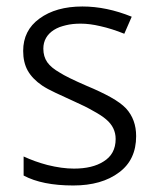

<svg xmlns="http://www.w3.org/2000/svg" viewBox="-20 -565 488 595"><path d="M370.6 -229Q401.9 -194.8 401.9 -143.1Q401.9 -69.8 349.1 -30.8Q295.4 9.8 207 9.8Q110.8 9.8 53.2 -21V-80.1Q87.9 -64 127 -53.7Q171.9 -42.5 209 -42.5Q266.6 -42.5 300.8 -64.5Q338.4 -87.4 338.4 -134.3Q338.4 -170.4 308.6 -195.3Q294.4 -207.5 269 -221.2Q245.6 -234.9 210.4 -250.5Q177.7 -265.1 152.3 -277.3Q126 -289.6 110.8 -299.8Q80.6 -320.3 65.9 -346.2Q51.8 -371.6 51.8 -407.2Q51.8 -470.7 102.1 -507.3Q153.3 -544.9 235.4 -544.9Q310.1 -544.9 388.2 -513.2L365.2 -460.4Q326.2 -476.1 291 -483.9Q258.3 -491.7 230 -491.7Q216.8 -491.7 205.6 -490.5Q194.3 -489.3 184.3 -486.8Q174.3 -484.4 164.6 -481Q154.8 -477.1 147 -472.2Q130.9 -461.9 122.6 -447.3Q114.3 -432.6 114.3 -414.1Q114.3 -389.6 126.5 -372.1Q138.7 -355 164.6 -340.3Q187 -325.7 249 -298.8Q291.5 -281.2 323 -263.7Q354.5 -246.1 370.6 -229Z"/></svg>

Font: Sahel Light FD
Style: Light-FD
Weight: 300
Foundry: Saber Rastikerdar (saber.rastikerdar@gmail.com)
Version: Version 3.3.0